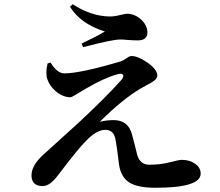

<svg xmlns="http://www.w3.org/2000/svg" viewBox="-20 -849 1040 908"><path d="M219 -553Q251 -502 284 -502Q360 -502 552 -559Q562 -562 579 -574Q592 -584 602 -584Q632 -584 676 -554Q724 -521 724 -491Q724 -475 698 -460Q691 -455 673 -446L646 -431Q558 -379 452 -273Q484 -281 517 -281Q586 -281 604 -214Q609 -197 618 -161Q626 -126 629 -116Q643 -70 686 -70Q741 -70 784 -82Q827 -93 839 -93Q877 -93 902 -75Q929 -57 929 -28Q929 39 715 39Q629 39 590 13Q552 -12 543 -70Q532 -162 527 -185Q520 -235 478 -235Q437 -235 387 -183Q352 -149 251 -16Q215 31 182 31Q129 31 129 -20Q129 -65 181 -114Q343 -260 352 -269Q484 -392 553 -470Q568 -488 561 -496Q555 -504 533 -497Q474 -481 388 -431Q320 -389 314 -389Q278 -389 244 -417Q215 -442 204 -474Q194 -503 205 -549ZM311 -817 324 -829Q409 -773 498 -771Q522 -771 548 -778Q574 -784 580 -784Q616 -784 646 -758Q677 -730 677 -695Q677 -658 631 -658Q614 -658 584 -660Q557 -663 544 -662Q508 -661 373 -626L366 -643Q434 -675 476 -700Q361 -736 311 -817Z"/></svg>

Font: Source Han Serif JP
Style: Bold
Weight: 700
Designer: Ryoko NISHIZUKA  (kana & ideographs); Frank Grießhammer (Latin, Greek & Cyrillic); Wenlong ZHANG  (bopomofo); Sandoll Co
Foundry: Adobe Systems Incorporated
Version: Version 1.000;PS 1;hotconv 16.6.53;makeotf.lib2.5.65590